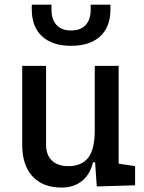

<svg xmlns="http://www.w3.org/2000/svg" viewBox="-20 -803 626 832"><path d="M247.1 9.8Q165.5 9.8 120.8 -38.8Q76.2 -87.4 76.2 -175.8V-517.6H179.7V-175.8Q179.7 -131.3 205.1 -107.2Q230.5 -83 276.4 -83Q333 -83 361.8 -118.9Q390.6 -154.8 390.6 -239.3V-517.6H494.1V-93.8L565.4 -83V0L399.4 4.9L392.1 -99.6H382.8Q370.6 -46.9 335 -18.6Q299.3 9.8 247.1 9.8ZM288.1 -604.5Q207 -604.5 162.4 -645.5Q117.7 -686.5 117.7 -761.7V-782.7H203.1V-761.7Q203.1 -718.3 225.1 -694.6Q247.1 -670.9 288.1 -670.9Q329.1 -670.9 351.1 -694.6Q373 -718.3 373 -761.7V-782.7H458.5V-761.7Q458.5 -686.5 414.1 -645.5Q369.6 -604.5 288.1 -604.5Z"/></svg>

Font: Caskaydia Cove
Style: Regular
Weight: 400
Monospace: yes
Designer: Aaron Bell
Foundry: Saja Typeworks
Version: Version 4.300; ttfautohint (v1.8.3)